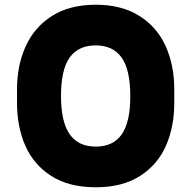

<svg xmlns="http://www.w3.org/2000/svg" viewBox="-20 -772 809 812"><path d="M52 -336V-394Q52 -496 89 -577Q126 -658 200.5 -705Q275 -752 385 -752Q494 -752 569 -705Q644 -658 680.5 -577Q717 -496 717 -394V-336Q717 -236 682 -156Q647 -76 572.5 -28Q498 20 385 20Q271 20 196.5 -28Q122 -76 87 -156Q52 -236 52 -336ZM531 -364Q531 -477 494.5 -528.5Q458 -580 385 -580Q311 -580 274.5 -528.5Q238 -477 238 -366Q238 -257 274.5 -204.5Q311 -152 385 -152Q459 -152 495 -204Q531 -256 531 -364Z"/></svg>

Font: Sora-SIA ExtraBold
Style: Regular
Weight: 800
Designer: Jonathan Barnbrook, Julián Moncada
Foundry: Barnbrook Fonts
Version: Version 2.000